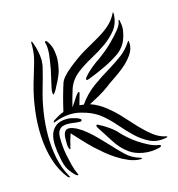

<svg xmlns="http://www.w3.org/2000/svg" viewBox="-83 -578 611 658"><g transform="rotate(-15 222.5 -249.5)"><path d="M391 -467Q395 -451 392.5 -435Q390 -419 384.5 -405Q379 -391 370.5 -380.5Q362 -370 354 -364Q330 -347 300 -332.5Q270 -318 241 -307Q239 -306 234 -304.5Q229 -303 227 -306Q226 -307 228.5 -311Q231 -315 232 -316Q242 -328 259 -342Q276 -356 289 -364Q293 -367 308.5 -379Q324 -391 340.5 -407.5Q357 -424 371 -441Q385 -458 386 -470Q386 -472 386.5 -472.5Q387 -473 387 -474Q387 -475 388 -475Q390 -474 390.5 -471.5Q391 -469 391 -467ZM410 -25Q418 -23 416 -20Q414 -17 411 -16Q380 -8 351 -13Q322 -18 303 -32Q278 -50 259.5 -79Q241 -108 224 -134Q223 -136 221 -139.5Q219 -143 220 -145Q222 -148 225.5 -146.5Q229 -145 230 -144Q243 -138 261.5 -125Q280 -112 289 -101Q297 -92 311 -79.5Q325 -67 341.5 -56Q358 -45 376 -36Q394 -27 410 -25ZM374 -503Q374 -504 374.5 -505Q375 -506 376 -504Q376 -503 376.5 -501Q377 -499 377 -497Q375 -465 358 -443.5Q341 -422 317 -405Q293 -388 265 -373Q237 -358 213 -340Q184 -318 174 -287Q164 -256 157 -226Q162 -233 167.5 -241.5Q173 -250 178 -257.5Q183 -265 187 -269Q191 -273 193 -271Q194 -270 192.5 -264.5Q191 -259 189 -252Q187 -245 185 -238Q183 -231 182 -227Q187 -226 190.5 -226Q194 -226 197 -225Q220 -258 251 -280.5Q282 -303 316 -323Q339 -337 360.5 -353Q382 -369 399 -395Q400 -398 402 -396Q403 -395 402.5 -393.5Q402 -392 403 -389Q404 -368 391 -349Q378 -330 359 -314Q340 -298 320 -285Q300 -272 289 -263Q273 -251 254 -240.5Q235 -230 218 -221Q248 -211 274 -189Q297 -171 317 -148.5Q337 -126 357 -105Q377 -84 397.5 -68Q418 -52 442 -47Q447 -46 444.5 -44Q442 -42 438 -42Q406 -36 381 -48.5Q356 -61 334.5 -81.5Q313 -102 292.5 -126Q272 -150 249 -169Q220 -192 177.5 -202Q135 -212 86 -193Q81 -191 82 -194Q83 -197 85 -199Q94 -205 104 -210.5Q114 -216 123 -219Q135 -272 149 -315Q155 -334 188 -360.5Q221 -387 245.5 -401.5Q270 -416 294.5 -429.5Q319 -443 340 -460Q361 -477 374 -503ZM128 -142Q126 -136 122.5 -125Q119 -114 117 -104Q115 -99 114.5 -94Q114 -89 112 -90Q109 -91 107.5 -98Q106 -105 106 -110Q106 -117 106 -126Q106 -135 107.5 -142.5Q109 -150 113.5 -155Q118 -160 127 -160Q140 -159 155.5 -150.5Q171 -142 187 -128.5Q203 -115 219 -98.5Q235 -82 251 -65Q268 -46 288.5 -26.5Q309 -7 338 1Q342 3 342 4.5Q342 6 337 6Q317 6 296.5 -2.5Q276 -11 256.5 -23.5Q237 -36 220.5 -50Q204 -64 192 -75Q175 -91 158.5 -109Q142 -127 128 -142ZM116 -1Q118 2 115.5 3Q113 4 108 0Q96 -11 86 -26.5Q76 -42 71 -74Q67 -93 65.5 -114.5Q64 -136 69 -153Q74 -170 88 -181.5Q102 -193 129 -193Q136 -193 145 -191Q154 -189 161.5 -186.5Q169 -184 173.5 -180.5Q178 -177 175 -174Q174 -171 164.5 -172Q155 -173 153 -173Q141 -175 129.5 -175.5Q118 -176 109 -173Q100 -170 94.5 -161.5Q89 -153 89 -137Q89 -103 95 -73Q99 -53 103.5 -35.5Q108 -18 116 -1ZM65 -392Q71 -411 74 -425Q79 -448 78 -478Q78 -479 80 -480Q81 -480 82 -478L83 -476Q96 -443 97 -409L95 -390Q86 -352 75 -315Q64 -278 57.5 -236.5Q51 -195 51 -153.5Q51 -112 59 -73Q67 -34 86 -1Q89 4 85.5 3Q82 2 80 0Q55 -31 42.5 -71.5Q30 -112 27.5 -157Q25 -202 31 -249Q37 -296 49 -338Q57 -365 65 -392ZM124 -314Q118 -301 113 -293.5Q108 -286 105 -286Q103 -288 103.5 -296.5Q104 -305 105 -308Q108 -323 110 -331Q114 -349 119 -371Q124 -398 127 -424Q129 -451 124 -465L125 -469Q128 -471 132 -466Q141 -454 146 -438Q149 -425 150 -408Q151 -388 143 -356Q136 -335 124 -314Z"/></g></svg>

Font: mr_AkronimG
Style: Regular
Weight: 400
Version: Version 1.002 April 14, 2020